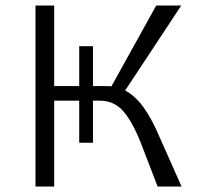

<svg xmlns="http://www.w3.org/2000/svg" viewBox="-20 -678 719 698"><path d="M343 -312H318V-159H268V-312H177V0H109V-658H177V-365H268V-510H318V-365H364Q378 -365 385 -364L548 -658H639L435 -349Q472 -329 501 -289Q530 -249 556 -189L640 0H553L491 -161Q460 -238 427 -275Q394 -312 343 -312Z"/></svg>

Font: LXGW Bright TC
Style: Regular
Weight: 400
Designer: Christian Thalmann (Catharsis Fonts)
Foundry: LXGW / Christian Thalmann (Catharsis Fonts) / Fontworks Inc.
Version: Version 5.501